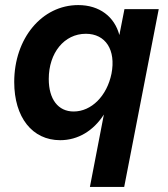

<svg xmlns="http://www.w3.org/2000/svg" viewBox="-20 -536 662 756"><path d="M217 16C287 16 348 -21 389 -85L334 200H469L605 -500H470L450 -398C431 -470 372 -516 288 -516C145 -516 36 -385 36 -213C36 -74 107 16 217 16ZM270 -97C209 -97 172 -145 172 -225C172 -328 233 -403 318 -403C396 -403 437 -339 419 -246C401 -158 340 -97 270 -97Z"/></svg>

Font: Uncut Sans
Style: Bold Italic
Weight: 700
Italic angle: -11°
Designer: Kasper Nordkvist
Foundry: UNCUT.wtf
Version: Version 1.304;Glyphs 3.2 (3246)